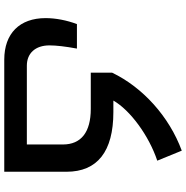

<svg xmlns="http://www.w3.org/2000/svg" viewBox="-6 -867 873 901"><g transform="rotate(90 430.5 -416.5)"><path d="M260 0H786V-292C786 -437 691 -512 506 -512H452C497 -591 617 -679 734 -718L687 -833C527 -774 390 -650 321 -506V-406H491C600 -406 658 -361 658 -275V-106H288C230 -106 193 -146 193 -212C193 -244 198 -287 208 -341H93C75 -293 65 -241 65 -194C65 -72 137 0 260 0Z"/></g></svg>

Font: Noto Kufi Arabic SemiBold
Style: Regular
Weight: 600
Designer: Monotype Design Team, David Williams, Khaled Hosny
Foundry: Google LLC
Version: Version 2.109